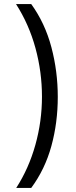

<svg xmlns="http://www.w3.org/2000/svg" viewBox="-20 -807 373 947"><path d="M60 120Q122 24 154.5 -92.5Q187 -209 187 -330Q187 -452 155 -569.5Q123 -687 59 -787H134Q202 -693 233.5 -574Q265 -455 265 -329Q265 -202 233.5 -87Q202 28 134 120Z"/></svg>

Font: Noto Sans Gunjala Gondi
Style: Regular
Weight: 400
Designer: Ek Type
Foundry: Ek Type
Version: Version 1.004